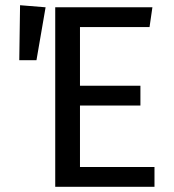

<svg xmlns="http://www.w3.org/2000/svg" viewBox="-20 -717 667 737"><path d="M554 -613H287V-388H519V-312H287V-76H573V0H192V-689H565ZM155 -689 120 -486H54L57 -697Z"/></svg>

Font: Fira Sans
Style: Regular
Weight: 400
Designer: bBox Type GmbH & Carrois Corporate GbR & Edenspiekermann AG
Foundry: bBox Type GmbH & Carrois Corporate GbR & Edenspiekermann AG
Version: Version 4.301